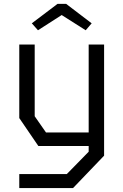

<svg xmlns="http://www.w3.org/2000/svg" viewBox="-20 -759 640 996"><path d="M440 -528V-72H218.5L160 -156V-528H80V-146.5L179 -1.5H440V28L326.5 144H80V216.5H359L520 48.5V-528ZM323 -739 455.5 -638 424.5 -602 300 -681 177 -602 145 -638 278.5 -739Z"/></svg>

Font: Kode
Style: Regular
Weight: 400
Monospace: yes
Designer: Isa Ozler
Foundry: Kadena LLC
Version: Version 1.000;gftools[0.9.28]